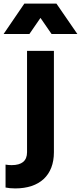

<svg xmlns="http://www.w3.org/2000/svg" viewBox="-96 -830 452 1072"><path d="M-11 222C125 222 205 149 205 20V-546H55V20C55 68 26 92 -31 92C-43 92 -54 91 -65 89V217C-52 220 -31 222 -11 222ZM-76 -640H68L130 -730L192 -640H336L219 -810H40Z"/></svg>

Font: Mluvka ExtraBold
Style: Regular
Weight: 800
Designer: Modified by Jiří Krblich, Original typeface by Gumpita Rahayu
Foundry: Gumpita Rahayu & Jiří Krblich
Version: Version 2.000;Glyphs 3.1.1 (3134)